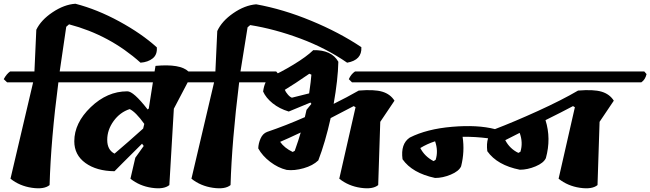

<svg xmlns="http://www.w3.org/2000/svg" viewBox="-42 -1007 3475 1026"><path d="M152 -848Q177 -900 239 -941.5Q301 -983 361 -987Q477 -957 595.5 -892.5Q714 -828 796 -754Q799 -715 774 -695Q749 -675 709 -672Q544 -820 327 -877L312 -864L277 -625H467L479 -611Q472 -581 452 -567H270Q230 -261 223 -18Q194 6 128.5 -3.5Q63 -13 14 -52L135 -567H-4L-22 -584Q-7 -612 12 -625H142Z M355 -252Q355 -350 443 -434.5Q531 -519 638 -519Q671 -520 747 -422L753 -427L775 -567H324L306 -584Q321 -612 340 -625H784L789 -655Q921 -667 965 -625H1110L1122 -611Q1115 -581 1094 -567H961L887 -426L863 -18Q834 6 769 -3.5Q704 -13 655 -52L681 -164L726 -227L717 -239Q638 -160 613 -135.5Q588 -111 570 -92Q474 -93 414.5 -136Q355 -179 355 -252ZM570 -186Q642 -247 723 -320L729 -345Q683 -409 651 -424Q599 -407 565 -360Q531 -313 531 -259.5Q531 -206 570 -186Z M1119 -841Q1143 -894 1204.5 -936.5Q1266 -979 1327 -984Q1471 -958 1621 -896Q1771 -834 1889 -755Q1893 -686 1813 -672Q1700 -750 1563 -801Q1426 -852 1295 -873L1281 -861L1243 -625H1434L1446 -611Q1439 -581 1419 -567H1236Q1197 -252 1190 -18Q1161 6 1095.5 -3.5Q1030 -13 981 -52L1102 -567H963L945 -584Q960 -612 979 -625H1109Z M2216 -625 2228 -611Q2221 -581 2200 -567H1839L1822 -584Q1834 -611 1855 -625ZM1617 -459 1501 -411Q1451 -426 1415 -455Q1379 -484 1364 -518Q1372 -576 1401 -596Q1456 -619 1526 -661.5Q1596 -704 1632 -739Q1730 -741 1766 -677Q1764 -582 1741 -452Q1812 -487 1875 -523Q1958 -530 2001 -517Q2044 -504 2066 -469L1990 -356L1979 -18Q1950 6 1885 -3.5Q1820 -13 1771 -52L1858 -434L1848 -440Q1807 -418 1725 -376Q1696 -246 1659 -150Q1630 -122 1580.5 -108Q1531 -94 1490 -99Q1444 -110 1402 -142Q1360 -174 1338 -214Q1339 -241 1350.5 -267Q1362 -293 1385 -302Q1485 -336 1587 -381L1596 -420L1622 -452ZM1622 -608 1611 -613Q1533 -559 1480 -527Q1484 -516 1496 -502Q1508 -488 1518 -485L1610 -508Q1620 -577 1622 -608ZM1522 -195 1533 -201Q1555 -263 1565 -299Q1493 -265 1455 -249Q1478 -216 1522 -195Z M3401 -625 3413 -611Q3406 -581 3385 -567H2080L2062 -584Q2077 -612 2096 -625ZM3030 -434 3020 -440Q2962 -409 2873 -365Q2904 -267 2875 -162Q2863 -136 2820 -118Q2777 -100 2736 -100Q2615 -124 2562 -199Q2557 -239 2566 -268Q2497 -277 2430 -276Q2442 -197 2422 -118Q2410 -92 2367 -74Q2324 -56 2283 -56Q2161 -82 2109 -156Q2098 -239 2148 -272Q2239 -318 2374.5 -329.5Q2510 -341 2603 -317Q2705 -356 2832.5 -414Q2960 -472 3047 -523Q3130 -530 3173 -517Q3216 -504 3238 -469L3162 -356L3151 -18Q3122 6 3057 -3.5Q2992 -13 2943 -52ZM2275 -146 2286 -153Q2301 -200 2283 -252Q2240 -238 2204 -216Q2227 -171 2275 -146ZM2728 -190 2739 -196Q2754 -245 2735 -297Q2708 -284 2658 -258Q2682 -212 2728 -190Z"/></svg>

Font: Tillana
Style: Bold
Weight: 700
Designer: Lipi Raval (Devanagari, Latin), Jonny Pinhorn (Latin)
Foundry: Indian Type Foundry
Version: Version 2.002;PS 1.0;hotconv 1.0.79;makeotf.lib2.5.61930; tt